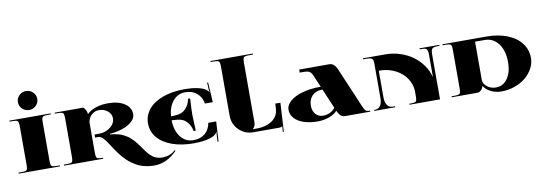

<svg xmlns="http://www.w3.org/2000/svg" viewBox="-59 -1084 4611 1622"><g transform="rotate(-10 2246.5 -273.0)"><path d="M17.5 -454.5H371.5V-445.8H345.3Q309.9 -445.8 301.4 -437.3Q292.8 -428.8 292.8 -393.4V-61.2Q292.8 -25.8 301.4 -17.3Q309.9 -8.7 345.3 -8.7H371.5V0H17.5V-8.7H43.7Q79.1 -8.7 87.6 -17.3Q96.2 -25.8 96.2 -61.2V-393.4Q96.2 -428.8 87.6 -437.3Q79.1 -445.8 43.7 -445.8H17.5ZM140.1 -652.8Q164.3 -676.6 198.9 -676.6Q233.4 -676.6 257.6 -652.8Q281.9 -628.9 281.9 -595.3Q281.9 -561.6 257.6 -537.8Q233.4 -514 198.9 -514Q164.3 -514 140.1 -537.8Q115.8 -561.6 115.8 -595.3Q115.8 -628.9 140.1 -652.8Z M485.1 -61.2V-393.4Q485.1 -428.8 476.6 -437.3Q468.1 -445.8 432.7 -445.8H406.5V-454.5H651.2Q678.3 -431.8 681.4 -393.8Q708.5 -421.8 757 -438.2Q805.5 -454.5 862.8 -454.5Q950.6 -454.5 1004.2 -419.6Q1057.7 -384.6 1057.7 -327.8Q1057.7 -292.8 1026 -264.2Q994.3 -235.6 944.7 -219Q895.1 -202.4 835.2 -196.7V-191.4Q858 -190.6 879.2 -186.4Q900.3 -182.3 917.2 -177.2Q934 -172.2 950.6 -163Q967.2 -153.8 979.2 -146.2Q991.3 -138.5 1004.8 -125.9Q1018.4 -113.2 1026.9 -104.5Q1035.4 -95.7 1047.2 -80.6Q1059 -65.6 1065.1 -57Q1071.2 -48.5 1082.6 -32.8Q1093.1 -17.5 1099.9 -8.3Q1106.6 0.9 1117.1 14Q1127.6 27.1 1135.9 34.7Q1144.2 42.4 1156 51.4Q1167.8 60.3 1179.2 65.1Q1190.6 69.9 1205 73.2Q1219.4 76.5 1235.1 76.5Q1305.1 76.5 1348.8 34.1L1355.8 39.8Q1266.2 131.6 1158.2 131.6Q1128.9 131.6 1101.2 126.7Q1073.4 121.9 1050.7 114.5Q1028 107.1 1005.7 94.2Q983.4 81.3 966.3 69.3Q949.3 57.3 931.2 39.3Q913 21.4 900.8 7.6Q888.5 -6.1 873.5 -26.7Q858.4 -47.2 849.7 -60.1Q840.9 -73 828.2 -92.7Q814.7 -113.2 807.7 -123.7Q800.7 -134.2 789.6 -148.8Q778.4 -163.5 770.8 -170.5Q763.1 -177.4 753.5 -182.7Q743.9 -187.9 734.7 -187.9H705.9V-214.2H743Q800.7 -214.2 841.8 -246.1Q882.9 -278 882.9 -323.4Q882.9 -359.7 852.1 -385.3Q821.2 -410.8 778 -410.8Q740.4 -410.8 712.8 -384.6Q685.3 -358.4 681.8 -319.9V-61.2Q681.8 -25.8 690.3 -17.3Q698.9 -8.7 734.3 -8.7H743V0H406.5V-8.7H432.7Q468.1 -8.7 476.6 -17.3Q485.1 -25.8 485.1 -61.2Z M1167 -227.3Q1167 -295.9 1210.9 -348.8Q1254.8 -401.7 1335.4 -430.5Q1416.1 -459.4 1521 -459.4Q1578.7 -459.4 1626.1 -450Q1673.5 -440.6 1698.4 -424.4Q1717.7 -411.7 1721.6 -399.5L1725.1 -400.3Q1722 -410.8 1721.6 -424.8L1718.5 -480.8L1727.3 -481.2L1737.3 -309.9H1669.6L1669.1 -312.5Q1660 -366.7 1621.3 -399.7Q1582.6 -432.7 1522.3 -432.7Q1458 -432.7 1416.5 -383.5Q1375 -334.4 1368.9 -252.6L1415.2 -255.7Q1465.5 -259.2 1495.8 -291.1Q1526.2 -323 1536.7 -374.6L1554.2 -373.7Q1548.5 -276.7 1548.5 -237.3L1553.8 -97.9L1536.3 -97Q1525.8 -148.6 1495.6 -180.5Q1465.5 -212.4 1415.2 -215.9L1368 -219.4Q1370.2 -130.2 1412.4 -76Q1454.5 -21.9 1522.3 -21.9Q1582.6 -21.9 1621.3 -54.9Q1660 -87.8 1669.1 -142L1669.6 -144.7H1737.3L1727.3 26.7L1718.5 26.2L1721.6 -29.7Q1722 -43.7 1725.1 -54.2L1721.6 -55.1Q1717.7 -42.8 1698.4 -30.2Q1673.5 -14 1626.1 -4.6Q1578.7 4.8 1521 4.8Q1416.1 4.8 1335.4 -24Q1254.8 -52.9 1210.9 -105.6Q1167 -158.2 1167 -227.3Z M1857.5 -174.8V-594.4Q1857.5 -629.8 1849 -638.3Q1840.5 -646.9 1805.1 -646.9H1778.8V-655.6H2141.6V-646.9H2106.6Q2071.2 -646.9 2062.7 -638.3Q2054.2 -629.8 2054.2 -594.4V-78.7Q2054.2 -49.8 2032.3 -28V-26.2H2069.1Q2144.7 -26.2 2197.3 -62.5Q2250 -98.8 2252.6 -166.1L2255.2 -206.7L2299 -205.4L2285 40.6L2276.2 40.2L2279.7 -8.7H2279.3Q2274 -3.5 2269.2 -1.7Q2264.4 0 2253.1 0H2032.3Q1958.9 0 1908.2 -49.8Q1857.5 -99.7 1857.5 -174.8Z M2503.9 -428.3V-454.5H2762.2Q2804.2 -454.5 2828.2 -398.2L2967.7 -69.9Q2983.8 -31.5 2993.4 -20.1Q3003.1 -8.7 3024.9 -8.7H3033.2V0H2818.6Q2804.2 0 2792.8 -5.2Q2781.5 -10.5 2773.6 -20.5Q2765.7 -30.6 2761.4 -38Q2757 -45.5 2752.6 -56.8Q2725.5 -28.8 2680.5 -12.2Q2635.5 4.4 2583 4.4Q2515.7 4.4 2463.9 -13.1Q2412.2 -30.6 2384 -62.3Q2355.8 -94 2355.8 -135.5Q2355.8 -174.8 2393.4 -207.8Q2430.9 -240.8 2498.5 -260.3Q2566 -279.7 2648.6 -279.7H2657.8L2613.2 -384.6Q2601.8 -410.8 2586.3 -419.6Q2570.8 -428.3 2538.5 -428.3ZM2739.9 -85.7 2668.7 -253.5H2661.7Q2610.6 -253.5 2579.3 -221.2Q2548.1 -188.8 2548.1 -135.5Q2548.1 -90.5 2572.6 -62.9Q2597 -35.4 2637.2 -35.4Q2668.3 -35.4 2696 -49Q2723.8 -62.5 2739.9 -85.7Z M3138.1 -393.4Q3138.1 -427.4 3126.1 -436.6Q3114.1 -445.8 3076.9 -445.8H3050.7V-454.5H3242.6Q3308.1 -454.5 3368.9 -434.7Q3429.6 -414.8 3477.1 -380.2Q3524.5 -345.7 3558.3 -297.6Q3592.2 -249.6 3605.8 -194.1V-384.6Q3605.8 -421.8 3596.6 -433.8Q3587.4 -445.8 3553.3 -445.8H3535.8V-454.5H3706.3V-445.8H3693.2Q3653.4 -445.8 3642.7 -433.8Q3632 -421.8 3632 -384.6V0H3369.8V-8.7H3382.9Q3418.3 -8.7 3426.8 -17.3Q3435.3 -25.8 3435.3 -61.2V-100.5Q3435.3 -146.9 3414.6 -188.8Q3393.8 -230.8 3358.6 -261.4Q3323.4 -292 3274.7 -309.9Q3226 -327.8 3172.6 -327.8H3164.3V-96.2Q3164.3 -55.1 3181.6 -31.9Q3198.9 -8.7 3225.5 -8.7H3247.4V0H3068.2V-8.7H3078.7Q3104.5 -8.7 3121.3 -31.9Q3138.1 -55.1 3138.1 -96.2Z M3732.5 0V-8.7H3758.7Q3794.1 -8.7 3802.7 -17.3Q3811.2 -25.8 3811.2 -61.2V-393.4Q3811.2 -428.8 3802.7 -437.3Q3794.1 -445.8 3758.7 -445.8H3732.5V-454.5H4108.4Q4209.8 -454.5 4287.2 -424.2Q4364.5 -393.8 4406.9 -338.3Q4449.3 -282.8 4449.3 -210.2Q4449.3 -165.2 4426.1 -122.2Q4403 -79.1 4363.9 -46.8Q4324.7 -14.4 4270.3 5Q4215.9 24.5 4156.9 24.5Q4106.6 24.5 4065.6 4.2Q4024.5 -16.2 4004.8 -49.8Q3998.7 -27.5 3984 -13.8Q3969.4 0 3951 0ZM4007.9 -428.3V-100.5Q4007.9 -66.9 4040.4 -41.7Q4073 -16.6 4116.3 -16.6Q4177.4 -16.6 4215 -69.9Q4252.6 -123.3 4252.6 -210.2Q4252.6 -308.1 4208 -368.2Q4163.5 -428.3 4090.9 -428.3Z"/></g></svg>

Font: Wabroye
Style: Medium
Weight: 500
Designer: gluk
Foundry: gluk
Version: Version 0.14